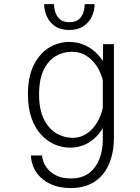

<svg xmlns="http://www.w3.org/2000/svg" viewBox="-20 -718 690 948"><path d="M330 210.5Q279.5 210.5 242.5 196.2Q205.5 182 181 158.2Q156.5 134.5 144.8 106Q133 77.5 133 49.5H188Q188 62.5 195 81.5Q202 100.5 218.2 119.2Q234.5 138 262 150.5Q289.5 163 330.5 163Q385 163 419.5 136.8Q454 110.5 470.8 67.2Q487.5 24 487.5 -27.5V-390L489 -500H542.5V-38Q542.5 7.5 533.2 46.2Q524 85 506.5 115.5Q489 146 463.2 167.2Q437.5 188.5 404 199.5Q370.5 210.5 330 210.5ZM325.5 11Q288 11 251.2 -4.2Q214.5 -19.5 184.5 -51.5Q154.5 -83.5 136.2 -133.2Q118 -183 118 -251Q118 -342 148 -399.5Q178 -457 224.5 -484Q271 -511 320.5 -511Q366 -511 402.5 -493.2Q439 -475.5 465 -446.5Q491 -417.5 504.8 -382.5Q518.5 -347.5 518.5 -312.5L491.5 -304.5Q486.5 -333.5 474 -361.5Q461.5 -389.5 441.5 -412.5Q421.5 -435.5 394.8 -449Q368 -462.5 334 -462.5Q292 -462.5 255.2 -441Q218.5 -419.5 195.8 -373.2Q173 -327 173 -251Q173 -176.5 196.8 -129.2Q220.5 -82 258.2 -59.8Q296 -37.5 338 -37.5Q371.5 -37.5 398.2 -52.2Q425 -67 444.2 -91.5Q463.5 -116 475.5 -146.2Q487.5 -176.5 491 -207.5L519 -199Q519 -162.5 506 -125.2Q493 -88 468 -57.2Q443 -26.5 407.2 -7.8Q371.5 11 325.5 11ZM321.5 -570Q278.5 -570 251.2 -589Q224 -608 211 -637.2Q198 -666.5 198 -697.5H246.5Q246.5 -682 252.2 -661Q258 -640 274.2 -624.2Q290.5 -608.5 322.5 -608.5Q355 -608.5 371.2 -624.2Q387.5 -640 393 -661Q398.5 -682 398.5 -697.5H447Q447 -666.5 433.8 -637.2Q420.5 -608 392.5 -589Q364.5 -570 321.5 -570Z"/></svg>

Font: Trispace Thin ExtraLight
Style: Regular
Weight: 250
Version: Version 1.210